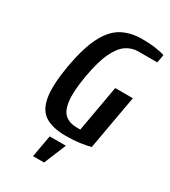

<svg xmlns="http://www.w3.org/2000/svg" viewBox="-220 -816 1000 1132"><g transform="rotate(30 280.5 -250.0)"><path d="M298 10Q211 10 160 -21.5Q109 -53 95.5 -131.5Q82 -210 106 -350Q131 -490 171.5 -568.5Q212 -647 270 -678.5Q328 -710 405 -710Q458 -710 499 -704Q540 -698 561 -690L551 -635H421Q379 -635 342 -610.5Q305 -586 275.5 -524.5Q246 -463 226 -350Q207 -238 215 -176Q223 -114 253.5 -89.5Q284 -65 331 -65H356L412 -380H532L466 -10Q443 -3 398.5 3.5Q354 10 298 10ZM193 210 220 60H330L268 210Z"/></g></svg>

Font: Cuprum
Style: Bold Italic
Weight: 700
Italic angle: -10°
Designer: Jovanny Lemonad
Foundry: Jovanny Lemonad
Version: Version 3.000